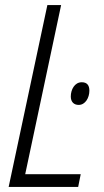

<svg xmlns="http://www.w3.org/2000/svg" viewBox="-20 -734 409 754"><path d="M14 0H287L297 -50H79L220 -714H166ZM289 -322C315 -322 331 -350 331 -378C331 -400 321 -411 301 -411C273 -411 258 -382 258 -355C258 -334 270 -322 289 -322Z"/></svg>

Font: Noto Sans Condensed Light
Style: Italic
Weight: 300
Width: 3
Italic angle: -12°
Designer: Monotype Design Team
Foundry: Monotype Imaging Inc.
Version: Version 2.013